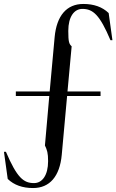

<svg xmlns="http://www.w3.org/2000/svg" viewBox="-45 -735 588 970"><path d="M231 -547 206 -273H35V-250H204L182 0C193 23 198 38 198 79C198 151 168 190 127 190C74 190 41 163 -15 32H-25L-6 169C26 200 69 215 122 215C206 215 257 156 267 47L294 -250H463V-273H296L317 -501C304 -513 300 -523 300 -579C300 -651 330 -690 371 -690C425 -690 459 -660 513 -532H523L504 -669C472 -700 429 -715 376 -715C292 -715 241 -656 231 -547Z"/></svg>

Font: Sprat Condesed
Style: Regular
Weight: 400
Width: 3
Designer: Ethan Nakache
Foundry: Collletttivo
Version: Version 2.000;Glyphs 3.2 (3217)